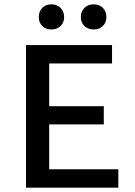

<svg xmlns="http://www.w3.org/2000/svg" viewBox="-20 -866 623 886"><path d="M159 -787Q159 -813 175 -829.5Q191 -846 217 -846Q243 -846 259.5 -829.5Q276 -813 276 -787Q276 -762 259.5 -746Q243 -730 217 -730Q191 -730 175 -746Q159 -762 159 -787ZM353 -787Q353 -813 369.5 -829.5Q386 -846 413 -846Q439 -846 455 -829.5Q471 -813 471 -787Q471 -762 454.5 -746Q438 -730 413 -730Q386 -730 369.5 -746Q353 -762 353 -787ZM526 -85V0H100V-658H497V-573H207V-376H459V-292H207V-85Z"/></svg>

Font: Ysabeau SC Semibold
Style: Regular
Weight: 600
Designer: Christian Thalmann (Catharsis Fonts)
Version: Version 0.003